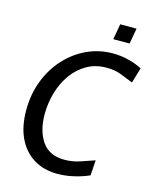

<svg xmlns="http://www.w3.org/2000/svg" viewBox="-130 -968 861 1069"><g transform="rotate(15 300.5 -433.5)"><path d="M305 14Q226 14 168 -21.5Q110 -57 78 -123.5Q46 -190 46 -284Q46 -377 76.5 -455.5Q107 -534 160.5 -592Q214 -650 283.5 -682Q353 -714 431 -714Q480 -714 525.5 -702Q571 -690 601 -673L575 -585Q540 -599 503 -613.5Q466 -628 418 -628Q355 -628 305.5 -600Q256 -572 221.5 -524Q187 -476 169 -415Q151 -354 151 -289Q151 -194 192.5 -133Q234 -72 323 -72Q368 -72 410 -86Q452 -100 492 -114L486 -26Q449 -9 400.5 2.5Q352 14 305 14ZM412 -791 428 -881H522L506 -791Z"/></g></svg>

Font: Cabin VF Beta
Style: Italic
Weight: 400
Italic angle: -7°
Designer: Pablo Impallari
Foundry: Pablo Impallari. http://www.impallari.com Igino Marini. http://www.ikern.com
Version: Version 2.300